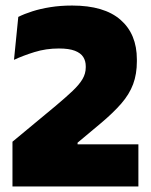

<svg xmlns="http://www.w3.org/2000/svg" viewBox="-20 -673 546 693"><path d="M25 0V-161.5L180.5 -290.5Q218 -322 242 -344.8Q266 -367.5 277.8 -387.5Q289.5 -407.5 289.5 -429.5V-434Q289.5 -453 280.5 -467.2Q271.5 -481.5 250.2 -489.8Q229 -498 192.5 -498Q146 -498 104.2 -485Q62.5 -472 30.5 -457L46 -612Q68 -623 97 -632.2Q126 -641.5 162 -647.2Q198 -653 240.5 -653Q356 -653 415 -601.5Q474 -550 474 -458.5V-451.5Q474 -405.5 460.5 -369.2Q447 -333 418 -299.5Q389 -266 342.5 -227L260 -158V-126L181.5 -152H479.5V0Z"/></svg>

Font: Anek Odia Medium ExtraBold
Style: Regular
Weight: 800
Version: Version 1.003